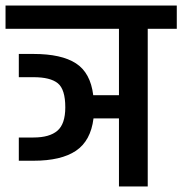

<svg xmlns="http://www.w3.org/2000/svg" viewBox="-30 -674 659 694"><path d="M609 -654V-570H504V0H400V-246H308Q298 -165 244.5 -129Q191 -93 91 -93H38V-177H91Q149 -177 177.5 -201.5Q206 -226 206 -286Q206 -351 179 -373Q152 -395 91 -395H38V-479H91Q192 -479 244.5 -445Q297 -411 307 -330H400V-570H-10V-654Z"/></svg>

Font: Biryani SemiBold
Style: Regular
Weight: 600
Designer: Dan Reynolds and Mathieu Réguer
Foundry: Dan Reynolds and Mathieu Réguer
Version: Version 1.004; ttfautohint (v1.1) -l 5 -r 5 -G 72 -x 0 -D la